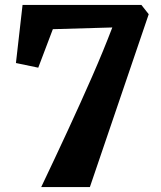

<svg xmlns="http://www.w3.org/2000/svg" viewBox="-20 -763 656 783"><path d="M346.5 0H148Q204.5 -118.5 257 -232Q309.5 -345.5 355.8 -451Q402 -556.5 438 -651L195.5 -644L136 -487L45 -506L72 -743H556.5L586.5 -705Z"/></svg>

Font: Merriweather 20pt Black
Style: Regular
Weight: 900
Version: Version 2.100